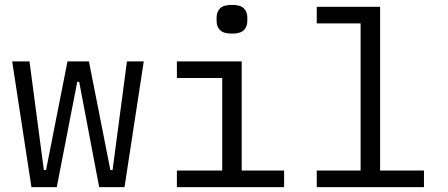

<svg xmlns="http://www.w3.org/2000/svg" viewBox="-20 -768 1840 788"><path d="M30 -516H101L160 -70H169L257 -516H345L433 -70H442L501 -516H570L491 0H387L305 -432H297L213 0H109Z M932 -630Q897 -630 883 -644.5Q869 -659 869 -681V-697Q869 -719 883 -733.5Q897 -748 932 -748Q967 -748 981 -733.5Q995 -719 995 -697V-681Q995 -659 981 -644.5Q967 -630 932 -630ZM706 -68H892V-448H706V-516H972V-68H1146V0H706Z M1280 -68H1460V-672H1280V-740H1540V-68H1720V0H1280Z"/></svg>

Font: PlemolJP35 Console
Style: Regular
Weight: 400
Version: v2.0.3; ttfautohint (v1.8.4.7-5d5b-dirty) -l 6 -r 45 -G 200 